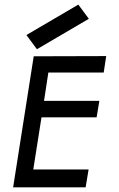

<svg xmlns="http://www.w3.org/2000/svg" viewBox="-20 -800 510 820"><path d="M358.4 -76.2 345.7 0H36.1L124 -559.6L433.6 -560.5L422.9 -490.2H186.5L168 -369.1H404.3L392.6 -298.8H157.2L122.1 -76.2ZM314.5 -780.3 92.8 -650.4 137.7 -589.8 359.4 -719.7Z"/></svg>

Font: Geo
Style: Oblique
Weight: 500
Italic angle: -11°
Version: Version 001.2